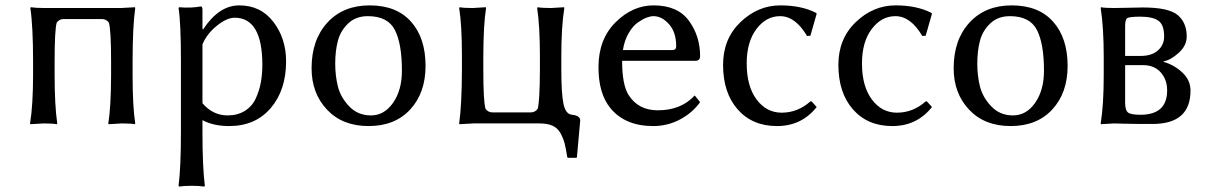

<svg xmlns="http://www.w3.org/2000/svg" viewBox="-20 -459 4491 714"><path d="M473.1 -229V-179.2Q473.1 -63 482.9 0L481 2.9Q466.8 0 433.1 0Q433.1 0 383.8 2.9L382.8 0Q392.6 -60.1 393.1 -179.2V-229Q393.1 -348.1 384.8 -375Q375 -388.2 358.9 -388.2H216.8Q200.7 -388.2 190.9 -375Q183.1 -348.1 183.1 -229V-180.2Q183.1 -67.4 192.9 0L190.9 2.9Q175.8 0 142.1 0Q142.1 0 92.8 2.9L91.8 0Q103 -68.8 103 -180.2V-229Q103 -361.8 92.8 -429.2L94.2 -432.1Q112.3 -429.2 146 -429.2H430.2Q430.2 -429.2 481.9 -432.1L482.9 -429.2Q473.1 -360.8 473.1 -229Z M732.9 -293.9V-75.2Q771 -30.3 825.7 -29.8Q863.8 -29.8 890.9 -46.9Q918 -64 931.4 -93.5Q944.8 -123 950.2 -153.6Q955.6 -184.1 955.6 -217.8Q955.6 -392.6 853 -393.1Q823.2 -393.1 786.1 -363Q749 -333 732.9 -293.9ZM732.9 -352.1 734.9 -349.1Q793.9 -439 869.6 -439Q949.7 -439 996.8 -377.4Q1043.9 -315.9 1043.9 -231Q1043.9 -124 986.8 -57.1Q929.7 9.8 832 9.8Q773.9 9.8 732.9 -12.2V32.2Q732.9 161.1 741.7 231.9L739.7 234.9Q721.7 231.9 692.6 231.9Q663.6 231.9 646 234.9L644 231.9Q652.8 165 652.8 32.2V-234.9Q652.8 -373 644 -429.2L646 -432.1Q689.9 -428.2 726.6 -435.1Q732.4 -435.1 732.9 -424.8Z M1138.7 -205.1Q1138.7 -311 1197.5 -375Q1256.3 -439 1354.5 -439Q1454.6 -439 1508.5 -378.4Q1562.5 -317.9 1562.5 -213.9Q1562.5 -113.8 1505.6 -52Q1448.7 9.8 1350.6 9.8Q1253.4 9.8 1196 -51.3Q1138.7 -112.3 1138.7 -205.1ZM1347.7 -398.9Q1303.7 -398.9 1275.1 -372.1Q1246.6 -345.2 1236.6 -307.6Q1226.6 -270 1226.6 -222.2Q1226.6 -177.2 1236.6 -137.2Q1246.6 -97.2 1278.6 -63.5Q1310.5 -29.8 1359.4 -29.8Q1409.2 -29.8 1441.9 -76.9Q1474.6 -124 1474.6 -195.8Q1474.6 -296.9 1448.2 -347.9Q1421.9 -398.9 1347.7 -398.9Z M2067.4 -200.2Q2067.4 -111.3 2075.4 -72.8Q2083.5 -34.2 2107.4 -32.2Q2137.2 -29.3 2137.7 -11.2L2125.5 125L2123.5 127.9H2091.8L2089.4 125Q2084.5 92.8 2079.6 74Q2074.7 55.2 2064.2 36.1Q2053.7 17.1 2034.7 8.5Q2015.6 0 1986.8 0H1740.7L1688.5 2.9L1687.5 0Q1697.3 -67.9 1697.8 -200.2V-250Q1697.8 -366.2 1687.5 -429.2L1689.5 -432.1Q1703.6 -429.2 1737.8 -429.2L1786.6 -432.1L1787.6 -429.2Q1777.8 -369.1 1777.3 -250V-200.2Q1777.3 -81.1 1785.6 -54.2Q1795.4 -41 1811.5 -41H1953.6Q1969.7 -41 1979.5 -54.2Q1987.3 -81.1 1987.8 -200.2V-249Q1987.8 -361.8 1977.5 -429.2L1979.5 -432.1Q1994.6 -429.2 2028.8 -429.2L2077.6 -432.1L2078.6 -429.2Q2067.4 -360.4 2067.4 -249Z M2296.4 -272.9H2480.5Q2494.6 -272.9 2494.6 -287.1Q2494.6 -338.9 2468 -368.9Q2441.4 -398.9 2410.2 -398.9Q2398.9 -398.9 2384.8 -393.6Q2370.6 -388.2 2352.1 -375.5Q2333.5 -362.8 2317.9 -335.9Q2302.2 -309.1 2296.4 -272.9ZM2563.5 -104 2583.5 -79.1Q2554.7 -39.1 2508.5 -14.6Q2462.4 9.8 2409.2 9.8Q2305.2 9.8 2250.5 -56.2Q2205.6 -110.4 2205.6 -209Q2205.6 -313 2269 -376Q2332.5 -439 2410.2 -439Q2500 -439 2541.7 -382.1Q2583.5 -325.2 2583.5 -250Q2583.5 -232.9 2565.4 -232.9H2293.5Q2293.5 -144 2317.4 -106Q2353.5 -48.8 2426.3 -48.8Q2512.7 -48.8 2563.5 -104Z M2880.9 -398.9Q2829.1 -398.9 2793 -351.1Q2756.8 -303.2 2756.8 -223.1Q2756.8 -138.2 2793.5 -89.1Q2830.1 -40 2886.7 -40Q2946.8 -40 2993.7 -82H2998L3017.1 -61Q2960.9 9.8 2869.6 9.8Q2777.8 9.8 2723.4 -52Q2668.9 -113.8 2668.9 -217.8Q2668.9 -314.9 2733.9 -377Q2798.8 -439 2881.8 -439Q2960.9 -439 3014.6 -411.1L3017.1 -408.2L2993.7 -326.2L2981 -325.2Q2938 -398.9 2880.9 -398.9Z M3309.6 -398.9Q3257.8 -398.9 3221.7 -351.1Q3185.5 -303.2 3185.5 -223.1Q3185.5 -138.2 3222.2 -89.1Q3258.8 -40 3315.4 -40Q3375.5 -40 3422.4 -82H3426.8L3445.8 -61Q3389.6 9.8 3298.3 9.8Q3206.5 9.8 3152.1 -52Q3097.7 -113.8 3097.7 -217.8Q3097.7 -314.9 3162.6 -377Q3227.5 -439 3310.5 -439Q3389.6 -439 3443.4 -411.1L3445.8 -408.2L3422.4 -326.2L3409.7 -325.2Q3366.7 -398.9 3309.6 -398.9Z M3526.4 -205.1Q3526.4 -311 3585.2 -375Q3644 -439 3742.2 -439Q3842.3 -439 3896.2 -378.4Q3950.2 -317.9 3950.2 -213.9Q3950.2 -113.8 3893.3 -52Q3836.4 9.8 3738.3 9.8Q3641.1 9.8 3583.7 -51.3Q3526.4 -112.3 3526.4 -205.1ZM3735.4 -398.9Q3691.4 -398.9 3662.8 -372.1Q3634.3 -345.2 3624.3 -307.6Q3614.3 -270 3614.3 -222.2Q3614.3 -177.2 3624.3 -137.2Q3634.3 -97.2 3666.3 -63.5Q3698.2 -29.8 3747.1 -29.8Q3796.9 -29.8 3829.6 -76.9Q3862.3 -124 3862.3 -195.8Q3862.3 -296.9 3835.9 -347.9Q3809.6 -398.9 3735.4 -398.9Z M4164.1 -251H4221.2Q4263.2 -251 4286.1 -271.5Q4309.1 -292 4309.1 -323.2Q4309.1 -367.2 4287.6 -382.1Q4266.1 -397 4221.2 -397Q4180.2 -397 4172.1 -391.6Q4164.1 -386.2 4164.1 -362.8ZM4164.1 -216.8V-77.1Q4164.1 -49.3 4174.6 -40.8Q4185.1 -32.2 4221.2 -32.2Q4320.3 -32.2 4320.3 -123Q4320.3 -163.1 4296.4 -189.9Q4272.5 -216.8 4230.5 -216.8ZM4123 0 4074.2 2.9 4073.2 0Q4084.5 -68.8 4084.5 -180.2V-249Q4084.5 -356 4073.2 -429.2L4074.2 -432.1Q4088.4 -429.2 4123 -429.2Q4144 -429.2 4177.7 -430.2Q4211.4 -431.2 4230.5 -431.2Q4325.7 -431.2 4359.4 -403.1Q4393.1 -375 4393.1 -323.2Q4393.1 -289.1 4362.8 -262Q4332.5 -234.9 4307.1 -231V-229Q4346.2 -217.8 4376.7 -189.5Q4407.2 -161.1 4407.2 -122.1Q4407.2 2 4266.1 2Q4192.9 2 4160.4 1Q4127.9 0 4123 0Z"/></svg>

Font: Biolilbert
Style: Regular
Weight: 400
Designer: Philipp H. Poll
Foundry: Philipp H. Poll
Version: Version 1.1.0